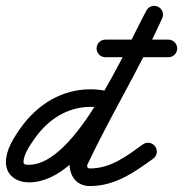

<svg xmlns="http://www.w3.org/2000/svg" viewBox="-42 -594 624 655"><path d="M336.7 -280C336.7 -280 336.7 -280 336.7 -280C313.2 -286.2 291.4 -289.4 266.9 -289.4C167.5 -289.4 83.8 -236.3 27.5 -156.3C4.7 -124 -21.8 -82.3 -21.8 -41.2C-21.8 4.7 14.7 28.1 57 28.1C258.5 28.1 422.4 -365.6 510.4 -529.8C518.3 -544.4 512.8 -562.6 498.2 -570.4C483.6 -578.3 465.4 -572.8 457.6 -558.2C457.6 -558.2 457.6 -558.2 457.6 -558.2C382.8 -418.9 215.8 -31.9 57 -31.9C49 -31.9 38.2 -31.3 38.2 -41.2C38.2 -67.8 62.1 -101.2 76.5 -121.7C121.6 -185.7 187 -229.4 266.9 -229.4C286.2 -229.4 302.9 -226.9 321.3 -222C337.3 -217.8 353.8 -227.3 358 -243.3C362.2 -259.3 352.7 -275.8 336.7 -280ZM496.3 -571.3C481.2 -578.2 463.5 -571.4 456.7 -556.3C378.8 -383.7 278.4 -221.4 198 -49.7C197.8 -49.3 197 -46.3 196.4 -43.4C195.7 -40.4 195.1 -37.5 195.1 -37C195.1 5.9 218.3 40.7 264.6 40.7C350.3 40.7 414.5 -5.1 480.5 -52.6C494 -62.3 497 -81.1 487.4 -94.5C477.7 -108 458.9 -111 445.5 -101.4C445.5 -101.4 445.5 -101.4 445.5 -101.4C390.6 -61.9 336.1 -19.3 264.6 -19.3C253.9 -19.3 255.1 -27.6 255.1 -37C255.1 -37.5 254.3 -34.1 253.6 -30.7C252.8 -27.2 252.1 -23.8 252.3 -24.3C332.8 -196.2 433.4 -358.8 511.3 -531.7C518.2 -546.8 511.4 -564.5 496.3 -571.3ZM317.5 -398.8C317.5 -398.8 317.5 -398.8 317.5 -398.8C389.2 -398.8 460.8 -398.8 532.5 -398.8C549.1 -398.8 562.5 -412.2 562.5 -428.8C562.5 -445.3 549.1 -458.8 532.5 -458.8C532.5 -458.8 532.5 -458.8 532.5 -458.8C460.8 -458.8 389.2 -458.8 317.5 -458.8C300.9 -458.8 287.5 -445.3 287.5 -428.8C287.5 -412.2 300.9 -398.8 317.5 -398.8Z"/></svg>

Font: FRB American Cursive
Style: Bold Italic
Weight: 700
Italic angle: -25°
Version: Version 2.0;Modular Font Editor K font №1